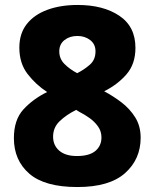

<svg xmlns="http://www.w3.org/2000/svg" viewBox="-20 -744 623 774"><path d="M293 -724Q396 -724 461 -680.5Q526 -637 526 -551Q526 -486 490 -444.5Q454 -403 400 -376Q436 -357 469.5 -331.5Q503 -306 525 -271Q547 -236 547 -189Q547 -102 484 -46Q421 10 292 10Q160 10 98 -44Q36 -98 36 -187Q36 -261 74.5 -303Q113 -345 170 -373Q124 -403 91 -446Q58 -489 58 -552Q58 -609 88 -647Q118 -685 171 -704.5Q224 -724 293 -724ZM292 -599Q261 -599 240 -582.5Q219 -566 219 -537Q219 -507 240 -486Q261 -465 291 -449Q319 -463 342 -483Q365 -503 365 -537Q365 -566 343.5 -582.5Q322 -599 292 -599ZM194 -193Q194 -158 219 -136.5Q244 -115 290 -115Q340 -115 364.5 -135.5Q389 -156 389 -190Q389 -215 375 -234.5Q361 -254 340.5 -268.5Q320 -283 300 -293L287 -301Q247 -281 220.5 -255.5Q194 -230 194 -193Z"/></svg>

Font: Noto Sans Thai Looped ExtraBold
Style: Regular
Weight: 800
Designer: Sasikarn Vongin, Ben Mitchell
Foundry: The Fontpad Ltd
Version: Version 1.001; ttfautohint (v1.8.4.7-5d5b)